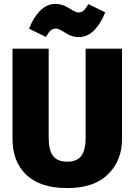

<svg xmlns="http://www.w3.org/2000/svg" viewBox="-20 -944 687 982"><path d="M382 -754Q348 -754 314 -776Q280 -798 268 -798Q250 -798 239 -788Q228 -778 215 -755L129 -797Q149 -852 184 -888Q219 -924 264 -924Q299 -924 333.5 -902Q368 -880 380 -880Q397 -880 408 -890Q419 -900 432 -923L518 -881Q497 -825 462 -789.5Q427 -754 382 -754ZM604 -695V-233Q604 -122 532 -52Q460 18 324 18Q186 18 115 -49.5Q44 -117 44 -233V-695H229V-239Q229 -176 251.5 -146.5Q274 -117 324 -117Q374 -117 396 -147Q418 -177 418 -239V-695Z"/></svg>

Font: FiraGO ExtraBold
Style: Regular
Weight: 800
Designer: bBox Type
Foundry: bBox Type GmbH
Version: Version 1.001;PS 001.001;hotconv 1.0.88;makeotf.lib2.5.64775